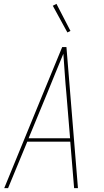

<svg xmlns="http://www.w3.org/2000/svg" viewBox="-20 -980 540 1000"><path d="M2 0 203 -490 304 -735H326L386 0H366L346 -242H122L22 0ZM345 -260 326 -490Q321 -542 317.5 -594.5Q314 -647 310 -700Q288 -647 266.5 -594.5Q245 -542 224 -490L129 -260ZM331 -811 255 -950 274 -960 347 -819Z"/></svg>

Font: Iosevka Thin
Style: Italic
Weight: 100
Italic angle: -9°
Monospace: yes
Designer: Belleve Invis
Foundry: Belleve Invis
Version: Version 32.5.0; ttfautohint (v1.8.4)